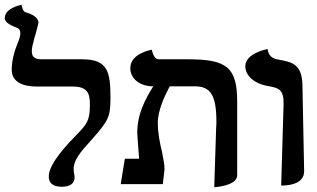

<svg xmlns="http://www.w3.org/2000/svg" viewBox="-28 -770 1324 803"><path d="M105 -556C105 -569 109 -586 113 -597H112C116 -608 133 -672 133 -675C133 -698 103 -712 78 -719C75 -720 67 -724 62 -750C49 -747 -8 -734 -8 -694C-8 -674 22 -662 40 -655C47 -653 57 -648 57 -630C57 -620 52 -604 48 -595C35 -563 21 -523 21 -478C21 -430 63 -408 126 -408H277C339 -408 348 -378 348 -332C348 -265 335 -250 291 -205C256 -169 176 -86 176 -33C176 -4 193 11 230 11C266 11 284 -3 284 -29C284 -32 283 -38 282 -44C281 -49 280 -55 280 -64C280 -101 310 -136 351 -181C425 -265 434 -278 434 -361C434 -471 422 -522 316 -522H148C124 -522 105 -526 105 -556Z M868 13C868 13 964 8 964 -37V-344C964 -488 921 -522 760 -522H635C622 -522 612 -538 607 -562C607 -562 517 -548 517 -485C517 -443 554 -409 613 -409C579 -354 546 -294 546 -214C546 -207 549 -173 551 -143C552 -130 553 -116 554 -106H494L477 0H653C655 -19 658 -42 660 -61C661 -77 655 -105 650 -133C650 -134 649 -136 649 -137C641 -171 632 -212 632 -257C632 -309 662 -372 682 -409H787C852 -409 877 -372 877 -262C877 -254 877 -245 876 -236Z M1148 6C1164 6 1245 6 1244 -55C1242 -171 1239 -289 1237 -406C1237 -500 1198 -510 1135 -521C1120 -524 1096 -529 1091 -565C1091 -565 998 -548 998 -493C998 -451 1039 -418 1099 -409C1139 -402 1159 -393 1158 -336Z"/></svg>

Font: Libertinus Serif Semibold
Style: Regular
Weight: 600
Designer: Philipp H. Poll, Khaled Hosny
Foundry: Caleb Maclennan
Version: Version 7.050;RELEASE